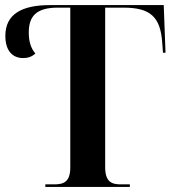

<svg xmlns="http://www.w3.org/2000/svg" viewBox="-20 -734 684 754"><path d="M158 0H490V-10H455C420 -10 393 -18 393 -78V-704H465C570 -704 610 -668 617 -567L620 -527H630L623 -714H177C66 -714 1 -679 1 -593C1 -536 28 -506 71 -506C88 -506 104 -510 119 -524C102 -543 93 -570 93 -606C93 -669 121 -704 207 -704H256V-76C256 -18 228 -10 193 -10H158Z"/></svg>

Font: Noto Serif Display SemiBold
Style: Regular
Weight: 600
Designer: Monotype Design Team
Foundry: Monotype Imaging Inc.
Version: Version 2.009